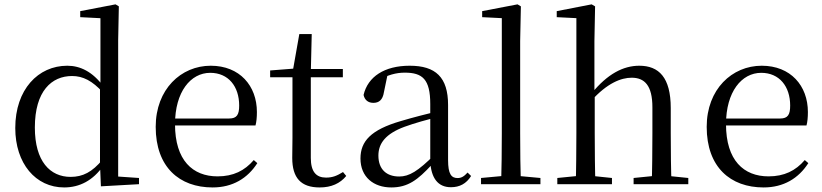

<svg xmlns="http://www.w3.org/2000/svg" viewBox="-20 -825 3684 860"><path d="M267.4 14.6C336.7 14.6 396.9 -16.8 442.5 -82.4H451.9L439.4 -110.2C393 -54.2 350.9 -32.7 296.2 -32.7C205 -32.7 136.1 -101.7 136.1 -253.7C136.1 -417.7 211.8 -484.5 302.8 -484.5C351.9 -484.5 393.2 -463 440.8 -411.3L453.5 -437.5H443.7C394.9 -503.9 339.2 -530.6 281.4 -530.6C150.8 -530.6 48.4 -424.1 48.4 -251.6C48.4 -92.7 139.6 14.6 267.4 14.6ZM432 9.6 602.6 0V-27.8L509.3 -34.2V-644.4L512.3 -796.5L497.5 -805.5L339.3 -775.1V-748.1L429.9 -743.5V-440.3L427.9 -430.7V-88.8Z M932.3 14.6C1022 14.6 1089 -26.3 1132.6 -94.3L1116.7 -108.1C1075.8 -60.3 1024.7 -35 954.5 -35C843.4 -35 763.9 -106.4 763.9 -268.7C763.9 -413.6 833.8 -498.8 921.6 -498.8C1003.3 -498.8 1051.3 -437.4 1051.3 -352.3C1051.3 -311.7 1041.3 -294.2 1006.3 -294.2H715.6V-262.9H1124.4C1128.7 -278.8 1130.7 -298.9 1130.7 -323.2C1130.7 -440.7 1053.6 -530.6 923.9 -530.6C791.1 -530.6 677.4 -425.5 677.4 -256.8C677.4 -76.2 783.8 14.6 932.3 14.6Z M1330.9 -478.9H1515.7V-516H1330.9ZM1411.8 14.6C1464.3 14.6 1503.2 -3.3 1530.9 -36.8L1516.4 -54.4C1489.4 -37.9 1470.1 -29.5 1440.3 -29.5C1396.4 -29.5 1372.2 -55.6 1372.2 -117.5V-500.6L1376.3 -672.5H1320.7L1291 -504.4L1310.6 -518.8L1190 -509.4V-478.9H1290V-207.1C1290 -170.9 1289 -149.8 1289 -117.7C1289 -28.2 1327.9 14.6 1411.8 14.6Z M1732.7 14.6C1807.3 14.6 1851.6 -19.6 1913.9 -87.1H1937.5L1928.8 -134.4C1851.6 -57.1 1812.3 -34.4 1768.1 -34.4C1712 -34.4 1674.9 -65.8 1674.9 -128.2C1674.9 -183 1707.6 -225.8 1791.6 -257C1836.6 -273.5 1894.6 -289.3 1947.8 -303.3V-327.7C1894 -315.5 1829.4 -298.9 1773.9 -282.3C1641.7 -243.6 1594.6 -192.6 1594.6 -115.1C1594.6 -31.8 1653.8 14.6 1732.7 14.6ZM1999.8 13.6C2038.7 13.6 2068.8 -2.3 2090.1 -36.7L2074.4 -52.1C2057.8 -33.9 2046 -27.5 2029.4 -27.5C2001.8 -27.5 1987 -45.3 1987 -107.7V-354.6C1987 -479.1 1931.2 -530.6 1815.2 -530.6C1702.1 -530.6 1627.7 -481.7 1608.5 -399.7C1613.5 -376.8 1629.1 -364.3 1652.4 -364.3C1677 -364.3 1694.4 -376.9 1699.8 -412.7L1716.2 -491.9L1672.7 -464.7C1717.2 -489.6 1754.7 -499.6 1793 -499.6C1872.2 -499.6 1907.2 -470.1 1907.2 -359V-99.7C1911.7 -28.9 1940.2 13.6 1999.8 13.6Z M2134.6 0H2400.7V-27.8L2283.1 -38.6H2251.5L2134.6 -27.8ZM2224.7 0H2313.1C2310.9 -62.2 2309.9 -157.1 2309.9 -228.5V-641L2313.1 -796.5L2298.1 -805.5L2139.7 -775.1V-748.1L2227.7 -743.7V-228.5C2227.7 -157.1 2226.7 -62.2 2224.7 0Z M2476.3 0H2721.1V-27.8L2617.7 -38.6H2585.1L2476.3 -27.8ZM2558.7 0H2647.1C2644.9 -48.6 2643.9 -160.9 2643.9 -228.5V-399.2L2642.5 -411.6V-641L2645.5 -796.5L2630.1 -805.5L2473.7 -775.1V-748.1L2561.7 -743.7V-228.5C2561.7 -160.9 2560.7 -48.6 2558.7 0ZM2818 0H3063V-27.8L2957.7 -38.6H2925.5L2818 -27.8ZM2899 0H2988.2C2985.4 -48.6 2984.4 -158.7 2984.4 -228.5V-341.1C2984.4 -477.9 2931.2 -530.6 2843.5 -530.6C2771.6 -530.6 2700.6 -493.6 2630.2 -407H2608.4L2627.4 -372.6C2699.8 -453.4 2762.5 -476.9 2809.4 -476.9C2866.8 -476.9 2902.2 -442.6 2902.2 -344.3V-228.5C2902.2 -158.7 2901.2 -48.6 2899 0Z M3400.3 14.6C3490 14.6 3557 -26.3 3600.6 -94.3L3584.7 -108.1C3543.8 -60.3 3492.7 -35 3422.5 -35C3311.4 -35 3231.9 -106.4 3231.9 -268.7C3231.9 -413.6 3301.8 -498.8 3389.6 -498.8C3471.3 -498.8 3519.3 -437.4 3519.3 -352.3C3519.3 -311.7 3509.3 -294.2 3474.3 -294.2H3183.6V-262.9H3592.4C3596.7 -278.8 3598.7 -298.9 3598.7 -323.2C3598.7 -440.7 3521.6 -530.6 3391.9 -530.6C3259.1 -530.6 3145.4 -425.5 3145.4 -256.8C3145.4 -76.2 3251.8 14.6 3400.3 14.6Z"/></svg>

Font: Source Han Serif TW VF
Style: Regular
Weight: 250
Designer: Ryoko NISHIZUKA 西塚涼子 (kana & ideographs); Frank Grießhammer (Latin, Greek & Cyrillic); Wenlong ZHANG 张文龙 (bopomofo); San
Foundry: Adobe
Version: Version 2.002;hotconv 1.1.0;makeotfexe 2.6.0